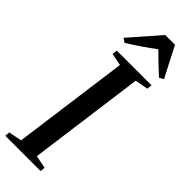

<svg xmlns="http://www.w3.org/2000/svg" viewBox="-330 -1006 1026 1026"><g transform="rotate(45 183.0 -492.5)"><path d="M-10 0 -7 -27.5 67 -42 156 -700.5 86 -714.5 90 -743H352L349 -714.5L275 -700.5L186.5 -42L259.5 -27.5L257 0ZM67 -817 214 -985H287.5L376 -813.5L351.5 -800Q323.5 -825.5 295.8 -852Q268 -878.5 241.5 -905Q206 -878.5 169 -853Q132 -827.5 89.5 -801.5Z"/></g></svg>

Font: Merriweather 96pt Medium
Style: Italic
Weight: 500
Italic angle: -7.8°
Version: Version 2.101